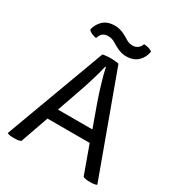

<svg xmlns="http://www.w3.org/2000/svg" viewBox="-205 -1017 1066 1151"><g transform="rotate(30 328.0 -441.5)"><path d="M543 -5.9Q550.8 -2 562.5 0Q574.2 2 591.8 2Q608.4 2 620.1 0Q631.8 -2 637.7 -5.9Q553.7 -236.3 384.8 -697.3Q377 -700.2 360.4 -701.2Q344.7 -703.1 329.1 -703.1Q313.5 -703.1 296.9 -701.2Q281.2 -700.2 273.4 -697.3Q188.5 -466.8 17.6 -5.9Q24.4 -2 35.2 0Q46.9 2 63.5 2Q81.1 2 92.8 0Q104.5 -2 112.3 -5.9Q134.8 -70.3 180.7 -200.2Q253.9 -200.2 472.7 -200.2Q490.2 -151.4 543 -5.9ZM208 -278.3Q221.7 -315.4 260.7 -428.7Q279.3 -480.5 295.9 -536.1Q313.5 -591.8 325.2 -643.6Q326.2 -643.6 329.1 -643.6Q340.8 -588.9 357.4 -536.1Q373 -482.4 392.6 -427.7Q411.1 -377.9 446.3 -278.3Q386.7 -278.3 208 -278.3ZM135.7 -790Q146.5 -778.3 160.2 -772.5Q174.8 -766.6 191.4 -763.7Q197.3 -786.1 211.9 -798.8Q226.6 -810.5 248 -810.5Q275.4 -810.5 295.9 -797.9Q316.4 -785.2 339.8 -773.4Q351.6 -767.6 366.2 -763.7Q380.9 -758.8 399.4 -758.8Q453.1 -758.8 482.4 -788.1Q511.7 -817.4 517.6 -858.4Q504.9 -867.2 491.2 -871.1Q476.6 -875 459 -876Q454.1 -857.4 438.5 -845.7Q423.8 -834 403.3 -834Q377.9 -834 358.4 -846.7Q338.9 -859.4 314.5 -871.1Q301.8 -877 286.1 -880.9Q271.5 -884.8 252 -884.8Q202.1 -884.8 172.9 -857.4Q143.6 -829.1 135.7 -790Z"/></g></svg>

Font: cl
Style: Regular
Weight: 400
Designer: Mitja Miklavcic
Version: Version 1.0